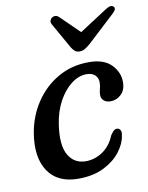

<svg xmlns="http://www.w3.org/2000/svg" viewBox="-80 -745 629 814"><g transform="rotate(-10 234.5 -337.5)"><path d="M302 -420Q268 -420 236 -395.5Q204 -371 180.5 -327.8Q157 -284.5 149 -228Q136.5 -141.5 161.5 -99.2Q186.5 -57 235.5 -57Q275 -57 309 -80.2Q343 -103.5 360 -146Q367 -157 373.5 -163.5Q380 -170 389 -170Q398 -170 403.2 -161.5Q408.5 -153 404.5 -137Q400 -104 374.2 -70Q348.5 -36 302.8 -12.8Q257 10.5 191.5 10.5Q102.5 10.5 62 -50.2Q21.5 -111 39 -214.5Q51 -285 89.5 -342.8Q128 -400.5 187 -434.5Q246 -468.5 320.5 -468.5Q385.5 -468.5 417.5 -435Q449.5 -401.5 448.5 -358.5Q448 -325.5 428.2 -307.2Q408.5 -289 383.5 -289Q364.5 -289 353.8 -298.8Q343 -308.5 343.5 -324Q343.5 -335.5 347.2 -348.5Q351 -361.5 351 -375Q351.5 -395 338.5 -407.5Q325.5 -420 302 -420ZM338 -544.5Q325 -533 314.2 -526.5Q303.5 -520 290.5 -520Q277.5 -520 270 -526.5Q262.5 -533 255.5 -544.5L194 -653.5Q189 -662 191.2 -669.8Q193.5 -677.5 199.5 -681.5Q216 -692 230 -678.5L311 -599.5L433 -678.5Q455 -692.5 465.5 -681.5Q475 -671 455.5 -653.5Z"/></g></svg>

Font: Fraunces 9pt S050
Style: Italic
Weight: 400
Italic angle: -16°
Version: Version 1.000; ttfautohint (v1.8.3)